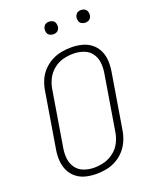

<svg xmlns="http://www.w3.org/2000/svg" viewBox="-169 -1026 913 1130"><g transform="rotate(-20 288.0 -461.0)"><path d="M237 8Q268 8 299.5 2Q331 -4 361 -20.5Q391 -37 413.5 -62.5Q436 -88 449 -118.5Q462 -149 467 -180L524 -525Q530 -559 528.5 -593Q527 -627 513 -657Q499 -687 473.5 -707Q448 -727 415.5 -735Q383 -743 349 -743Q317 -743 285.5 -737Q254 -731 224 -714.5Q194 -698 171 -673Q148 -648 135.5 -617.5Q123 -587 118 -555L61 -210Q55 -176 57 -142Q59 -108 72.5 -78.5Q86 -49 111.5 -28.5Q137 -8 169.5 0Q202 8 237 8ZM237 -31Q204 -31 173 -42Q142 -53 123.5 -79Q105 -105 101.5 -137.5Q98 -170 104 -204L161 -549Q166 -581 181 -611.5Q196 -642 223.5 -664.5Q251 -687 283.5 -695.5Q316 -704 348 -704Q381 -704 412 -693Q443 -682 461.5 -656.5Q480 -631 483.5 -598Q487 -565 481 -531L424 -186Q419 -154 404 -123.5Q389 -93 361.5 -71Q334 -49 301.5 -40Q269 -31 237 -31ZM479 -851Q488 -851 496.5 -854Q505 -857 510.5 -864.5Q516 -872 518 -881Q520 -893 516.5 -905Q513 -917 502.5 -923.5Q492 -930 479 -930Q470 -930 461.5 -927Q453 -924 447.5 -916Q442 -908 440 -900Q438 -887 441.5 -875Q445 -863 456 -857Q467 -851 479 -851ZM279 -851Q288 -851 296.5 -854Q305 -857 310.5 -864.5Q316 -872 318 -881Q320 -893 316.5 -905Q313 -917 302.5 -923.5Q292 -930 279 -930Q270 -930 261.5 -927Q253 -924 247.5 -916Q242 -908 240 -900Q238 -887 241.5 -875Q245 -863 256 -857Q267 -851 279 -851Z"/></g></svg>

Font: Iosevka Sparkle Extralight
Style: Italic
Weight: 200
Italic angle: -9°
Designer: Belleve Invis
Foundry: Belleve Invis
Version: Version 4.5.0; ttfautohint (v1.8.3)